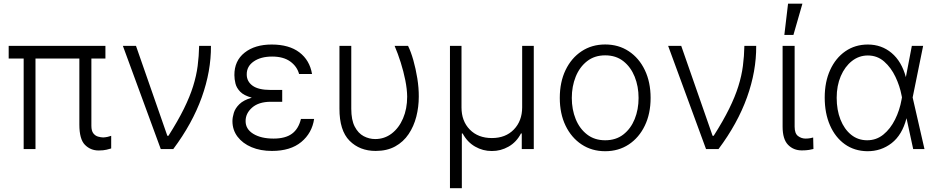

<svg xmlns="http://www.w3.org/2000/svg" viewBox="-20 -788 4962 1015"><path d="M537.3 -545.5V-478.7H463.1V-123.2Q463.1 -96.2 473.4 -83.1Q483.7 -70 498.2 -65.9Q512.8 -61.8 525.2 -61.4Q536.6 -61.8 549.4 -64.6Q562.1 -67.5 567.8 -70V-3.2Q560 -0.7 543.3 3.4Q526.6 7.5 501.4 7.5Q458.5 7.5 429 -22.4Q399.5 -52.2 399.5 -129.3V-478.7H167.6V0H105.1V-478.7H25.9V-545.5Z M829.9 0 629.6 -545.5H698.9L864.7 -70H870.4Q920.5 -148.8 952.1 -212.9Q983.7 -277 1000.9 -332.2Q1018.1 -387.4 1024.9 -439.3Q1031.6 -491.1 1032.7 -545.5H1095.2Q1096.2 -411.9 1046.5 -273.4Q996.8 -134.9 896 0Z M1471.9 -283.7V-250H1410.5Q1347.3 -249.6 1312.7 -219.1Q1278.1 -188.6 1278.4 -148.1Q1278.1 -105.5 1319.1 -80.4Q1360.1 -55.4 1426.1 -55.4Q1488.6 -55.4 1523.4 -81Q1558.2 -106.5 1571 -159.4H1640.6Q1629.6 -84.5 1572.6 -37.3Q1515.6 9.9 1417.6 9.9Q1356.9 9.9 1309.8 -9.9Q1262.8 -29.8 1235.8 -65.3Q1208.8 -100.9 1208.8 -147.7Q1208.8 -167.3 1216.1 -191.4Q1223.4 -215.6 1245.4 -237.2Q1267.4 -258.9 1311.1 -271.7Q1269.5 -283 1250 -303.1Q1230.5 -323.2 1224.8 -346.4Q1219.1 -369.7 1219.1 -391Q1218.7 -466.6 1273.1 -509.6Q1327.4 -552.6 1416.2 -552.6Q1508.2 -552.6 1562.7 -511.2Q1617.2 -469.8 1629.6 -396.7H1561.1Q1550.4 -436.8 1514.4 -462.9Q1478.3 -489 1418.7 -489Q1358.7 -489 1321.4 -463.2Q1284.1 -437.5 1284.4 -394.9Q1284.1 -357.6 1315.2 -335Q1346.2 -312.5 1410.5 -312.5H1471.9Z M1774.5 -545.5H1837V-213.1Q1837 -153.8 1855.3 -118.6Q1873.6 -83.5 1902.5 -68.2Q1931.5 -52.9 1963.4 -52.9Q2012.4 -52.9 2050.6 -82Q2088.8 -111.2 2110.6 -161.9Q2132.5 -212.7 2132.5 -277Q2132.1 -316.4 2122.7 -363.5Q2113.3 -410.5 2098.4 -457.7Q2083.5 -505 2066.1 -545.5H2137.1Q2152 -515.6 2165 -470.2Q2177.9 -424.7 2186.1 -373.9Q2194.2 -323.2 2193.9 -277Q2193.9 -222.7 2180.8 -171.3Q2167.6 -120 2140.1 -79Q2112.6 -38 2069.2 -14Q2025.9 9.9 1965.9 9.9Q1881.7 9.9 1827.9 -44Q1774.1 -98 1774.5 -214.5Z M2358.7 207V-545.5H2419.7V-220.2Q2419.7 -147.7 2463.6 -103Q2507.5 -58.2 2580.3 -58.2Q2652.7 -58.2 2696.4 -103.3Q2740.1 -148.4 2740.4 -220.2V-545.5H2801.8V0H2738.3V-82.4H2734Q2710.2 -36.6 2668.7 -13Q2627.1 10.7 2580.3 10.3Q2533 10.7 2491.7 -13Q2450.3 -36.6 2425.8 -82.4H2421.5V207Z M3179.3 11.4Q3108.7 11.4 3054.5 -24.5Q3000.4 -60.4 2969.8 -123.8Q2939.3 -187.1 2939.3 -270.2Q2939.3 -354 2969.8 -417.6Q3000.4 -481.2 3054.5 -517Q3108.7 -552.9 3179.3 -552.9Q3250 -552.9 3304.2 -517Q3358.3 -481.2 3388.8 -417.6Q3419.4 -354 3419.4 -270.2Q3419.4 -187.1 3388.8 -123.8Q3358.3 -60.4 3304.2 -24.5Q3250 11.4 3179.3 11.4ZM3179.3 -46.5Q3236.2 -46.5 3275.4 -77.1Q3314.6 -107.6 3335.2 -158.4Q3355.8 -209.2 3355.8 -270.2Q3355.8 -331.3 3335.2 -382.5Q3314.6 -433.6 3275.4 -464.5Q3236.2 -495.4 3179.3 -495.4Q3122.9 -495.4 3083.5 -464.5Q3044 -433.6 3023.4 -382.5Q3002.8 -331.3 3002.8 -270.2Q3002.8 -209.2 3023.4 -158.4Q3044 -107.6 3083.5 -77.1Q3122.9 -46.5 3179.3 -46.5Z M3712.4 0 3512.1 -545.5H3581.3L3747.2 -70H3752.8Q3802.9 -148.8 3834.5 -212.9Q3866.1 -277 3883.3 -332.2Q3900.6 -387.4 3907.3 -439.3Q3914.1 -491.1 3915.1 -545.5H3977.6Q3978.7 -411.9 3929 -273.4Q3879.3 -134.9 3778.4 0Z M4117.2 -545.5H4180.8V-118.3Q4180.8 -82.4 4198.7 -68.9Q4216.6 -55.4 4238.6 -55.4Q4251.4 -55.4 4263.1 -57.5Q4274.9 -59.7 4278.8 -61.1L4280.2 -0.4Q4272.7 1.8 4257.3 4.4Q4241.8 7.1 4218.8 7.1Q4174.7 7.1 4146 -22.5Q4117.2 -52.2 4117.2 -118.3ZM4126.4 -603.3 4146 -768.5H4221.9L4174.4 -603.3Z M4564.3 11.4Q4496.4 10.3 4446 -25.7Q4395.6 -61.8 4367.7 -125.5Q4339.8 -189.3 4339.8 -272.4Q4339.8 -355.1 4368.6 -418.1Q4397.4 -481.2 4448.9 -516.9Q4500.4 -552.6 4567.8 -552.6Q4640.3 -552.6 4693.4 -508Q4746.4 -463.4 4768.8 -380.3L4800.4 -545.5H4860.1L4804.7 -272.7L4867.2 0H4807.5L4772.4 -162.3H4772Q4749.3 -74.6 4693.4 -31.2Q4637.4 12.1 4564.3 11.4ZM4748.2 -273.4 4746.1 -283.7Q4736.9 -333.1 4713.8 -381.7Q4690.7 -430.4 4654.3 -462.5Q4617.9 -494.7 4567.8 -494.7Q4521 -494.7 4483.7 -465.4Q4446.4 -436.1 4424.7 -385.5Q4403.1 -334.9 4403.1 -271.3Q4403.1 -206.7 4423.1 -155.9Q4443.2 -105.1 4479.4 -75.8Q4515.6 -46.5 4564.3 -46.5Q4612.9 -46.5 4650 -76.7Q4687.1 -106.9 4711.6 -156.1Q4736.2 -205.3 4746.1 -261.7Z"/></svg>

Font: Inter UI Light
Style: Regular
Weight: 300
Designer: Rasmus Andersson
Foundry: rsms
Version: 3.2;8d6f07862